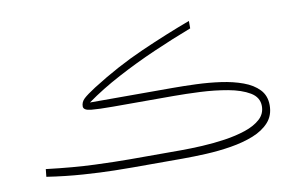

<svg xmlns="http://www.w3.org/2000/svg" viewBox="-58 -581 1067 683"><g transform="rotate(-10 476.0 -239.5)"><path d="M550.8 0H370.6Q353.5 0 305.7 -0.7Q257.8 -1.5 193.6 -5.9Q129.4 -10.3 62.5 -20.5L65.4 -47.9Q163.6 -36.1 239.7 -33.2Q315.9 -30.3 365.7 -30.3H550.3Q585.4 -30.3 627.4 -32.5Q669.4 -34.7 710.4 -40.8Q751.5 -46.9 785.6 -58.3Q819.8 -69.8 840.6 -88.6Q861.3 -107.4 861.3 -135.3Q861.3 -167 831.1 -185.1Q800.8 -203.1 753.4 -211.7Q706.1 -220.2 653.8 -222.7Q601.6 -225.1 557.1 -225.1H339.4Q287.6 -225.1 260.5 -227.8Q233.4 -230.5 233.4 -244.6Q233.4 -260.3 245.8 -272Q258.3 -283.7 288.6 -303.2Q383.3 -363.3 478 -405Q572.8 -446.8 658.2 -478.5V-451.7Q590.3 -425.8 519.5 -394.8Q448.7 -363.8 382.6 -328.6Q316.4 -293.5 261.2 -253.9H559.6Q599.6 -253.9 644.8 -252.2Q689.9 -250.5 733.2 -244.4Q776.4 -238.3 811.8 -225.3Q847.2 -212.4 868.2 -190.2Q889.2 -168 889.2 -133.8Q889.2 -96.7 867.2 -72.3Q845.2 -47.9 808.6 -33.4Q772 -19 727.3 -11.7Q682.6 -4.4 636.7 -2.2Q590.8 0 550.8 0Z"/></g></svg>

Font: Vazirmatn UI NL Thin
Style: Regular
Weight: 100
Designer: Saber Rastikerdar
Foundry: Saber Rastikerdar
Version: Version 33.003